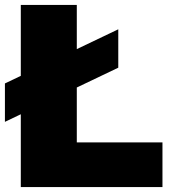

<svg xmlns="http://www.w3.org/2000/svg" viewBox="-20 -760 685 780"><path d="M0 -265V-421L460.5 -641V-485ZM64.5 0V-740H292V-181.5H640V0Z"/></svg>

Font: Encode Sans SC SemiExpanded Black
Style: Regular
Weight: 900
Width: 6
Designer: Multiple Designers
Foundry: Impallari Type
Version: Version 3.002